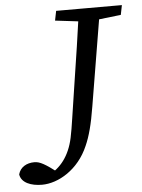

<svg xmlns="http://www.w3.org/2000/svg" viewBox="-79 -711 590 797"><g transform="rotate(-5 216.0 -313.0)"><path d="M-27 -7C-22 28 18 44 64 44C132 44 217 -5 258 -101C275 -139 288 -187 300 -261L368 -670H280C266 -567 250 -463 234 -360C214 -234 209 -187 199 -140C183 -65 145 -17 91 9L138 1C84 -40 63 -52 40 -52C8 -52 -19 -37 -27 -7ZM177 -630 303 -615H322L451 -630L459 -670H185L177 -630Z"/></g></svg>

Font: Source Serif Variable
Style: Italic
Weight: 389
Italic angle: -12°
Designer: Frank Grießhammer
Foundry: Adobe Systems Incorporated
Version: Version 3.001;hotconv 1.0.111;makeotfexe 2.5.65597